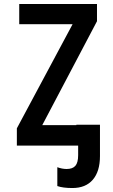

<svg xmlns="http://www.w3.org/2000/svg" viewBox="-20 -734 570 968"><path d="M65 0V-87L346 -612H77V-714H469V-627L193 -103H365V-105H484V53Q484 130 448 172Q412 214 345 214Q297 214 269 204V109Q293 118 316 118Q346 118 360 102Q374 86 374 48V0Z"/></svg>

Font: Noto Sans Mono Condensed SemiBold
Style: Regular
Weight: 600
Width: 3
Designer: Monotype Design Team
Foundry: Monotype Imaging Inc.
Version: Version 2.014